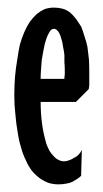

<svg xmlns="http://www.w3.org/2000/svg" viewBox="-20 -479 270 505"><path d="M150.4 -294.9Q150.4 -293.9 150.4 -290Q150.4 -287.1 150.4 -283.2Q149.4 -278.3 149.4 -275.4Q149.4 -272.5 149.4 -271.5Q149.4 -271.5 118.2 -271.5Q86.9 -271.5 86.9 -271.5Q86.9 -271.5 86.9 -271.5Q86.9 -271.5 86.9 -271.5Q86.9 -284.2 87.9 -295.9Q88.9 -308.6 89.8 -321.3Q91.8 -333 93.8 -343.8Q95.7 -353.5 97.7 -363.3Q100.6 -372.1 102.5 -378.9Q105.5 -386.7 108.4 -391.6Q111.3 -397.5 114.3 -400.4Q118.2 -403.3 122.1 -403.3Q122.1 -403.3 122.1 -403.3Q122.1 -403.3 122.1 -403.3Q126 -403.3 128.9 -400.4Q131.8 -398.4 134.8 -393.6Q137.7 -388.7 139.6 -382.8Q141.6 -377 143.6 -369.1Q145.5 -360.4 146.5 -352.5Q148.4 -343.8 149.4 -334Q149.4 -324.2 149.4 -314.5Q150.4 -304.7 150.4 -294.9Q150.4 -294.9 150.4 -294.9Q150.4 -294.9 150.4 -294.9ZM214.8 -290Q214.8 -307.6 213.9 -323.2Q211.9 -338.9 210 -355.5Q207 -370.1 202.1 -383.8Q198.2 -397.5 193.4 -409.2Q186.5 -419.9 179.7 -429.7Q171.9 -439.5 164.1 -446.3Q155.3 -453.1 144.5 -456.1Q133.8 -459 122.1 -459Q122.1 -459 122.1 -459Q122.1 -459 122.1 -459Q109.4 -459 97.7 -455.1Q86.9 -450.2 77.1 -442.4Q67.4 -433.6 58.6 -421.9Q50.8 -410.2 43.9 -394.5Q37.1 -378.9 32.2 -361.3Q28.3 -342.8 25.4 -322.3Q21.5 -299.8 19.5 -277.3Q17.6 -253.9 17.6 -227.5Q17.6 -227.5 17.6 -227.5Q17.6 -227.5 17.6 -227.5Q17.6 -202.1 20.5 -177.7Q22.5 -153.3 26.4 -131.8Q29.3 -110.4 35.2 -91.8Q40 -73.2 47.9 -57.6Q54.7 -42 63.5 -30.3Q72.3 -19.5 84 -10.7Q94.7 -2.9 107.4 2Q120.1 5.9 133.8 5.9Q133.8 5.9 133.8 5.9Q133.8 5.9 133.8 5.9Q145.5 5.9 154.3 3.9Q163.1 2.9 170.9 -1Q177.7 -4.9 183.6 -8.8Q189.5 -12.7 193.4 -16.6Q193.4 -16.6 194.3 -50.8Q195.3 -85 195.3 -85Q195.3 -85 195.3 -85Q195.3 -85 195.3 -85Q192.4 -78.1 187.5 -73.2Q182.6 -67.4 175.8 -64.5Q168.9 -59.6 162.1 -57.6Q155.3 -54.7 148.4 -54.7Q148.4 -54.7 148.4 -54.7Q148.4 -54.7 148.4 -54.7Q140.6 -54.7 133.8 -58.6Q127 -61.5 121.1 -68.4Q115.2 -74.2 110.4 -82Q105.5 -90.8 101.6 -101.6Q98.6 -112.3 95.7 -125Q92.8 -137.7 90.8 -152.3Q88.9 -166 87.9 -180.7Q86.9 -195.3 86.9 -210.9Q86.9 -210.9 133.8 -210.9Q179.7 -210.9 179.7 -210.9Q179.7 -210.9 196.3 -227.5Q212.9 -244.1 212.9 -244.1Q212.9 -244.1 212.9 -244.1Q212.9 -244.1 212.9 -244.1Q213.9 -245.1 213.9 -248Q213.9 -250 214.8 -253.9Q214.8 -256.8 214.8 -259.8Q214.8 -263.7 214.8 -266.6Q214.8 -270.5 214.8 -274.4Q214.8 -277.3 214.8 -281.2Q214.8 -284.2 214.8 -286.1Q214.8 -288.1 214.8 -290Q214.8 -290 214.8 -290Q214.8 -290 214.8 -290Z"/></svg>

Font: AgendaMediumCondGoodkids
Style: AgendaMediumCondGoodkids
Weight: 500
Designer: ""
Version: ""